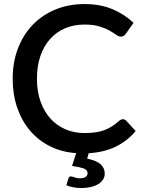

<svg xmlns="http://www.w3.org/2000/svg" viewBox="-20 -748 704 946"><path d="M330 121C323.3 121 319 124.5 317 131.5L307 165C318 169.3 329.6 172.7 341.8 175C353.9 177.3 366.8 178.5 380.5 178.5C397.5 178.5 413.1 176.8 427.2 173.5C441.4 170.2 453.6 165.4 463.7 159.3C473.9 153.1 481.8 145.6 487.5 136.8C493.2 127.9 496 118 496 107C496 89 489.4 73.9 476.2 61.8C463.1 49.6 440.8 40.2 409.5 33.5L417 7C469 3.7 513.8 -7.3 551.5 -26C589.2 -44.7 621.5 -70.2 648.5 -102.5L602 -153C597.3 -158 591.8 -160.5 585.5 -160.5C578.8 -160.5 572.2 -157.5 565.5 -151.5C553.8 -140.8 542.1 -131.8 530.2 -124.5C518.4 -117.2 505.8 -111.1 492.5 -106.2C479.2 -101.4 464.6 -97.9 448.7 -95.7C432.9 -93.6 415 -92.5 395 -92.5C362.3 -92.5 331.8 -98.5 303.5 -110.5C275.2 -122.5 250.5 -139.9 229.5 -162.7C208.5 -185.6 192 -213.6 180 -246.7C168 -279.9 162 -317.7 162 -360C162 -402 167.7 -439.5 179.2 -472.5C190.7 -505.5 206.8 -533.5 227.5 -556.5C248.2 -579.5 272.8 -597 301.5 -609C330.2 -621 361.7 -627 396 -627C425.7 -627 450.4 -623.9 470.2 -617.7C490.1 -611.6 506.6 -604.7 519.7 -597.2C532.9 -589.7 543.7 -582.9 552.2 -576.7C560.7 -570.6 568.3 -567.5 575 -567.5C581.3 -567.5 586.3 -568.8 590 -571.5C593.7 -574.2 596.8 -577.3 599.5 -581L638 -635.5C608.7 -663.5 574.1 -685.9 534.2 -702.7C494.4 -719.6 448.5 -728 396.5 -728C344.2 -728 296.2 -719 252.7 -701C209.2 -683 171.9 -657.7 140.7 -625.2C109.6 -592.7 85.4 -553.9 68.2 -508.7C51.1 -463.6 42.5 -414 42.5 -360C42.5 -309 49.8 -261.8 64.5 -218.5C79.2 -175.2 100.1 -137.4 127.2 -105.2C154.4 -73.1 187.2 -47.2 225.7 -27.7C264.2 -8.2 307.5 3.2 355.5 6.5L335 69.5C360 73.2 379 77.3 392 81.8C405 86.3 411.5 94.2 411.5 105.5C411.5 112.5 408.4 118.4 402.2 123.3C396.1 128.1 386.7 130.5 374 130.5C368 130.5 362.7 130 358.2 129C353.7 128 349.7 126.9 346.2 125.8C342.7 124.6 339.7 123.5 337.2 122.5C334.7 121.5 332.3 121 330 121Z"/></svg>

Font: Lato Semibold
Style: Regular
Weight: 600
Designer: Lukasz Dziedzic
Foundry: tyPoland Lukasz Dziedzic
Version: Version 2.006; 2014-01-15